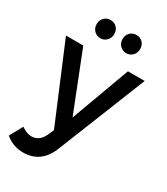

<svg xmlns="http://www.w3.org/2000/svg" viewBox="-232 -844 995 1143"><g transform="rotate(30 265.5 -273.0)"><path d="M240 -682Q240 -656 222.5 -638Q205 -620 180 -620Q154 -620 136.5 -638Q119 -656 119 -682Q119 -710 136.5 -727.5Q154 -745 180 -745Q206 -745 223 -727.5Q240 -710 240 -682ZM418 -682Q418 -656 400.5 -638Q383 -620 358 -620Q332 -620 314.5 -638Q297 -656 297 -682Q297 -710 314.5 -727.5Q332 -745 358 -745Q384 -745 401 -727.5Q418 -710 418 -682ZM294 73Q244 199 121 199Q52 199 -2 154L47 65Q83 91 116 91Q170 91 197 32L215 -8L-5 -532H114L273 -129L421 -532H536Z"/></g></svg>

Font: Montserrat-Arabic
Style: Regular
Weight: 400
Designer: Mohamed Gaber
Foundry: Kief Type Foundry
Version: Version 5.008;PS 005.008;hotconv 1.0.88;makeotf.lib2.5.64775